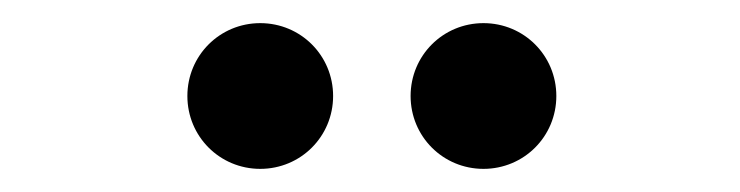

<svg xmlns="http://www.w3.org/2000/svg" viewBox="-20 -725 640 166"><path d="M205 -579C240 -579 268 -607 268 -642C268 -677 240 -705 205 -705C170 -705 142 -677 142 -642C142 -607 170 -579 205 -579ZM335 -642C335 -607 363 -579 398 -579C433 -579 461 -607 461 -642C461 -677 433 -705 398 -705C363 -705 335 -677 335 -642Z"/></svg>

Font: Hibana 45 SubMedium
Style: Regular
Weight: 500
Width: 6
Designer: pygmalion
Foundry: ybstudio
Version: Version 2021.007;FEAKit 1.0